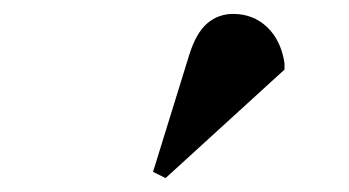

<svg xmlns="http://www.w3.org/2000/svg" viewBox="-20 -839 501 276"><path d="M218 -583 200 -592 252 -760Q262 -792 278 -805.5Q294 -819 315 -819Q344 -819 364 -800Q384 -781 389 -748V-739Z"/></svg>

Font: Literata 72pt ExtraBold
Style: Italic
Weight: 800
Italic angle: -2°
Designer: Latin by Veronika Burian and Jose Scaglione. Greek by Irene Vlachou. Cyrillic by Vera Evstafieva
Foundry: TypeTogether
Version: Version 3.002